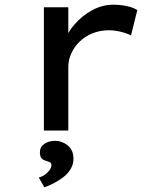

<svg xmlns="http://www.w3.org/2000/svg" viewBox="-20 -556 685 818"><path d="M167 0V-525H271V-343L248 -362Q262 -410 295.5 -449.5Q329 -489 372.5 -512.5Q416 -536 463 -536Q493 -536 520.5 -530Q548 -524 565 -513L538 -405Q519 -415 493 -421Q467 -427 444 -427Q406 -427 374 -414Q342 -401 319 -378.5Q296 -356 283.5 -328Q271 -300 271 -271V0ZM169 242 145 200Q159 197 171 188.5Q183 180 191 169Q199 158 199 148Q199 139 193.5 136Q188 133 179 130Q166 127 158 119.5Q150 112 150 93Q150 70 168.5 57Q187 44 215 44Q244 44 268.5 63.5Q293 83 293 121Q293 144 281 164Q269 184 249.5 199Q230 214 208.5 225Q187 236 169 242Z"/></svg>

Font: Lexend Mega
Style: Regular
Weight: 400
Designer: Bonnie Shaver-Troup, Thomas Jockin
Foundry: Lexend
Version: Version 1.007